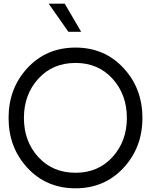

<svg xmlns="http://www.w3.org/2000/svg" viewBox="-20 -1020 839 1050"><path d="M246.1 -1000H334L423.8 -846.2H354ZM393.1 9.8Q233.9 9.8 130.4 -101.6Q26.9 -212.9 26.9 -375Q26.9 -537.1 130.4 -648.4Q233.9 -759.8 393.1 -759.8Q551.3 -759.8 655 -648.4Q758.8 -537.1 758.8 -375Q758.8 -212.9 655 -101.6Q551.3 9.8 393.1 9.8ZM393.1 -75.2Q517.1 -75.2 595.5 -161.6Q673.8 -248 673.8 -375Q673.8 -502.9 595.5 -589.4Q517.1 -675.8 393.1 -675.8Q268.1 -675.8 189.5 -589.4Q110.8 -502.9 110.8 -375Q110.8 -247.1 189.5 -161.1Q268.1 -75.2 393.1 -75.2Z"/></svg>

Font: ø
Style: ø
Weight: 400
Designer: Samuel Oakes
Foundry: Samuel Oakes
Version: Version 1.000;PS 001.000;hotconv 1.0.88;makeotf.lib2.5.64775